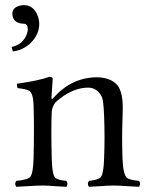

<svg xmlns="http://www.w3.org/2000/svg" viewBox="-20 -718 565 743"><path d="M71.8 -698.2Q110.8 -698.2 126.5 -655.3Q131.8 -640.1 131.8 -625Q131.8 -583 95.7 -548.8Q67.4 -523.4 29.8 -519L24.9 -536.1Q67.9 -545.4 83.5 -585Q87.4 -596.2 87.9 -605Q86.9 -624.5 74.2 -626Q28.8 -627 27.8 -664.1Q27.8 -688.5 55.7 -695.8Q63.5 -698.2 71.8 -698.2ZM188 -340.8Q258.3 -418.5 355 -418.9Q410.6 -418 436 -386.2Q455.1 -358.9 455.1 -301.3Q455.1 -287.1 454.1 -257.8Q451.2 -180.2 454.1 -104Q456.5 -41.5 471.7 -29.3Q482.9 -21 518.1 -18.1Q526.4 -6.8 518.1 4.9Q499 4.4 471.7 2.4Q440.4 0 419.9 0Q399.4 0 369.1 2.4Q341.8 4.4 324.2 4.9Q315.9 -6.3 324.2 -18.1Q362.8 -22 371.1 -33.7Q380.9 -48.3 382.8 -104Q386.2 -188 382.8 -271Q380.4 -327.6 375 -340.8Q374 -343.3 373 -345.2Q355.5 -378.4 321.8 -378.9Q266.6 -378.9 212.4 -336.9Q203.1 -329.6 195.8 -323.2Q181.2 -305.7 180.2 -283.2Q177.2 -222.7 180.2 -104Q181.6 -41.5 194.3 -29.3Q204.6 -21 236.8 -18.1Q245.1 -6.3 236.8 4.9Q218.3 4.4 192.9 2.4Q165 0 146 0Q123 0 87.9 2.4Q59.6 4.4 43 4.9Q34.7 -6.8 43 -18.1Q87.4 -22 97.2 -33.7Q108.4 -48.8 109.9 -104Q112.8 -224.6 109.9 -312Q108.4 -357.4 92.3 -367.2Q80.6 -373.5 47.9 -377Q44.4 -388.7 45.9 -394Q130.4 -405.8 171.9 -420.9Q183.1 -419.9 184.1 -414.1Q184.1 -413.1 179.2 -340.8Q179.2 -328.6 187.5 -340.3Z"/></svg>

Font: Linux Libertine Display O
Style: Regular
Weight: 400
Designer: Philipp H. Poll
Foundry: Philipp H. Poll
Version: Version 5.0.9